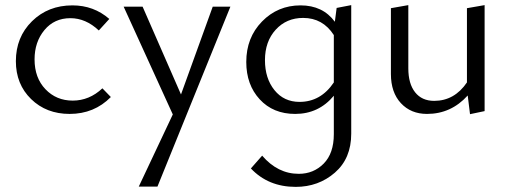

<svg xmlns="http://www.w3.org/2000/svg" viewBox="-20 -440 1990 750"><path d="M252 5Q161 5 101.5 -53Q42 -111 42 -201Q42 -295 105 -357Q168 -419 263 -419Q346 -419 407 -366L366 -321Q315 -369 255 -369Q192 -369 153.5 -322.5Q115 -276 115 -208Q115 -136 157.5 -91.5Q200 -47 264 -47Q329 -47 380 -95L413 -61Q348 5 252 5Z M811 -414H880L595 289H522L655 7L463 -414H537L687 -71Z M1295 -409 1352 -420V82Q1352 179 1288 234.5Q1224 290 1135 290Q1028 290 960 218L1004 168Q1065 239 1147 239Q1205 239 1244.5 199Q1284 159 1284 84V-66Q1225 5 1133 5Q1047 5 994.5 -52Q942 -109 942 -198Q942 -293 1003.5 -356Q1065 -419 1154 -419Q1241 -419 1288 -355ZM1150 -42Q1233 -42 1284 -118V-303Q1241 -370 1164 -370Q1099 -370 1057 -324Q1015 -278 1015 -205Q1015 -134 1052 -88Q1089 -42 1150 -42Z M1804 -408 1873 -420V-6L1816 6L1807 -67Q1742 5 1648 5Q1585 5 1546 -37Q1507 -79 1507 -151V-408L1575 -420V-173Q1575 -113 1601.5 -79.5Q1628 -46 1676 -46Q1755 -46 1804 -118Z"/></svg>

Font: EauTestInfant
Style: Regular
Weight: 400
Designer: Christian Thalmann (Catharsis Fonts)
Version: Version 0.001;PS 000.001;hotconv 1.0.88;makeotf.lib2.5.64775